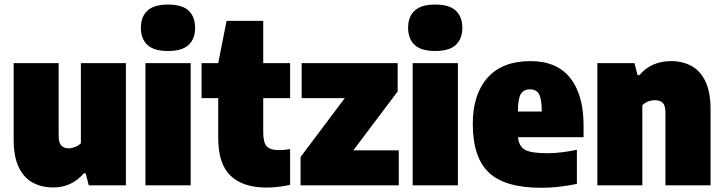

<svg xmlns="http://www.w3.org/2000/svg" viewBox="-20 -834 3258 864"><path d="M219 9.5Q168 9.5 128 -11.8Q88 -33 64.8 -80.5Q41.5 -128 41.5 -206.5V-550H244V-223Q244 -191 256.2 -178.8Q268.5 -166.5 288 -166.5Q302.5 -166.5 318.2 -172.8Q334 -179 344 -189.5V-550H546.5V0H379.5L365.5 -54H357.5Q301.5 10 219 9.5Z M634.5 0V-550H838V0ZM736 -604.5Q672.5 -604.5 643.2 -632Q614 -659.5 614 -709Q614 -758.5 643.2 -786Q672.5 -813.5 736 -813.5Q799.5 -813.5 828.8 -786Q858 -758.5 858 -709Q858 -659.5 828.8 -632Q799.5 -604.5 736 -604.5Z M1179 10Q1074 10 1018 -42.8Q962 -95.5 962 -213V-392.5H887V-550H962L999.5 -740H1164.5V-550H1285.5V-392.5H1164.5V-240.5Q1164.5 -193 1180 -175.8Q1195.5 -158.5 1236 -158.5Q1247 -158.5 1258.8 -159.5Q1270.5 -160.5 1285.5 -163V-2.5Q1264 3 1235.2 6.5Q1206.5 10 1179 10Z M1332.5 0V-127.5L1531.5 -392.5H1337.5V-550H1769.5V-422.5L1570 -157.5H1774.5V0Z M1837 0V-550H2040.5V0ZM1938.5 -604.5Q1875 -604.5 1845.8 -632Q1816.5 -659.5 1816.5 -709Q1816.5 -758.5 1845.8 -786Q1875 -813.5 1938.5 -813.5Q2002 -813.5 2031.2 -786Q2060.5 -758.5 2060.5 -709Q2060.5 -659.5 2031.2 -632Q2002 -604.5 1938.5 -604.5Z M2415.5 11Q2252 11 2179.8 -57.5Q2107.5 -126 2107.5 -277Q2107.5 -409 2173.8 -484Q2240 -559 2367 -559Q2486 -559 2546 -483Q2606 -407 2606 -270.5V-216.5H2311Q2315 -175.5 2342.2 -160Q2369.5 -144.5 2443.5 -144.5Q2475 -144.5 2509 -148.8Q2543 -153 2576 -160V-6.5Q2492.5 11 2415.5 11ZM2365 -432Q2337 -432 2324 -411.5Q2311 -391 2310.5 -332H2418Q2417.5 -391 2405 -411.5Q2392.5 -432 2365 -432Z M2668 0V-550H2835L2849 -496H2857.5Q2910.5 -559 3000.5 -559Q3051 -559 3091 -537.5Q3131 -516 3154.2 -468.2Q3177.5 -420.5 3177.5 -341.5V0H2974.5V-327Q2974.5 -359.5 2962 -371.2Q2949.5 -383 2928.5 -383Q2892.5 -383 2870.5 -360V0Z"/></svg>

Font: Encode Sans Semi Condensed Black
Style: Regular
Weight: 900
Width: 4
Designer: Multiple Designers
Foundry: Impallari Type
Version: Version 3.000; ttfautohint (v1.8.3) -l 8 -r 50 -G 200 -x 14 